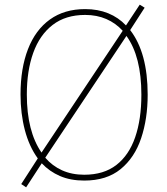

<svg xmlns="http://www.w3.org/2000/svg" viewBox="-20 -764 715 823"><path d="M613 -358Q613 -255 585 -171.5Q557 -88 497 -39Q437 10 341 10Q282 10 237 -9.5Q192 -29 159 -64L92 39L71 25L142 -85Q105 -136 86.5 -206.5Q68 -277 68 -359Q68 -471 100 -553.5Q132 -636 194 -680.5Q256 -725 345 -725Q400 -725 444 -707Q488 -689 520 -655L579 -744L600 -731L538 -635Q613 -538 613 -358ZM95 -359Q95 -201 158 -110L506 -632Q476 -665 435.5 -682.5Q395 -700 345 -700Q261 -700 205.5 -657Q150 -614 122.5 -537.5Q95 -461 95 -359ZM586 -358Q586 -522 522 -610L174 -88Q204 -53 246 -34Q288 -15 341 -15Q425 -15 479 -57Q533 -99 559.5 -176Q586 -253 586 -358Z"/></svg>

Font: Noto Sans SemiCondensed Thin
Style: Regular
Weight: 100
Width: 4
Designer: Monotype Design Team
Foundry: Monotype Imaging Inc.
Version: Version 2.013; ttfautohint (v1.8.4.7-5d5b)